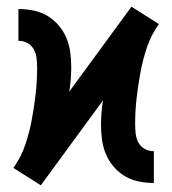

<svg xmlns="http://www.w3.org/2000/svg" viewBox="-20 -547 515 574"><path d="M102 7 61 -19 20 -45Q43 -77 55.5 -114Q68 -151 75 -189Q82 -227 86.5 -265.5Q91 -304 91 -343Q91 -357 89.5 -371.5Q88 -386 81.5 -398.5Q75 -411 62.5 -418Q50 -425 35 -425V-520Q58 -520 80 -515.5Q102 -511 121 -500Q140 -489 155 -471.5Q170 -454 178.5 -433.5Q187 -413 190 -391Q193 -369 193 -347Q193 -328 191.5 -309.5Q190 -291 187 -273L373 -527L414 -501L455 -475Q432 -443 419.5 -406Q407 -369 400 -331Q393 -293 388.5 -254.5Q384 -216 384 -177Q384 -163 385.5 -148.5Q387 -134 393.5 -121.5Q400 -109 412.5 -102Q425 -95 440 -95V0Q417 0 395 -4.5Q373 -9 354 -20Q335 -31 320 -48.5Q305 -66 296.5 -86.5Q288 -107 285 -129Q282 -151 282 -173Q282 -192 283.5 -210.5Q285 -229 288 -247Z"/></svg>

Font: Iosevka QP
Style: Bold
Weight: 700
Designer: Belleve Invis
Foundry: Belleve Invis
Version: Version 20.0.0; ttfautohint (v1.8.4)